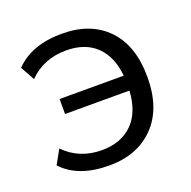

<svg xmlns="http://www.w3.org/2000/svg" viewBox="-104 -652 761 764"><g transform="rotate(-20 276.0 -270.0)"><path d="M234.4 8.8Q102.5 8.8 36.1 -63.5L69.3 -123Q131.8 -58.6 227.5 -58.6Q308.6 -58.6 356.9 -106.4Q405.3 -154.3 410.2 -244.1H137.7V-307.6H409.2Q401.4 -390.6 354.5 -435.5Q307.6 -480.5 227.5 -480.5Q131.8 -480.5 69.3 -417L36.1 -476.6Q105.5 -548.8 234.4 -548.8Q356.4 -548.8 426.3 -476.1Q496.1 -403.3 496.1 -270.5Q496.1 -137.7 424.8 -64.5Q353.5 8.8 234.4 8.8Z"/></g></svg>

Font: Min Sans
Style: Regular
Weight: 400
Designer: Jinseong-Kim, NotoSansCJK, Nunito
Foundry: Jinseong-Kim
Version: Version 1.400;Glyphs 3.1.2 (3151)